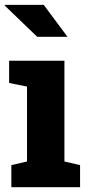

<svg xmlns="http://www.w3.org/2000/svg" viewBox="-23 -782 368 802"><path d="M24.4 0V-92.3L89.8 -107.4V-420.4L15.1 -435.5V-528.3H246.1V-107.4L311.5 -92.3V0ZM258.8 -628.4H132.3L-3.4 -758.8L-2.4 -761.7H159.7Z"/></svg>

Font: Roboto Slab ExtraBold
Style: Regular
Weight: 800
Designer: Google
Version: Version 2.001; ttfautohint (v1.8.3)